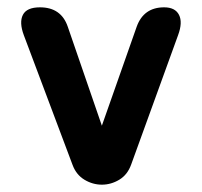

<svg xmlns="http://www.w3.org/2000/svg" viewBox="-20 -502 551 524"><path d="M258 2Q233 2 210.5 -11.5Q188 -25 178 -52L45 -406Q32 -441 42.5 -461.5Q53 -482 89 -482Q147 -482 165 -429L258 -159L353 -429Q372 -482 428 -482Q458 -482 468.5 -461.5Q479 -441 466 -406L338 -53Q328 -25 305.5 -11.5Q283 2 258 2Z"/></svg>

Font: Zen Maru Gothic Black
Style: Regular
Weight: 900
Designer: Yoshimichi Ohira
Foundry: Positype
Version: Version 1.001